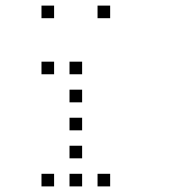

<svg xmlns="http://www.w3.org/2000/svg" viewBox="-20 -693 640 685"><path d="M129 -673Q128 -673 128 -673Q128 -673 128 -672V-629Q128 -628 128 -628Q128 -628 129 -628H172Q173 -628 173 -628Q173 -628 173 -629V-672Q173 -673 173 -673Q173 -673 172 -673ZM329 -673Q328 -673 328 -673Q328 -673 328 -672V-629Q328 -628 328 -628Q328 -628 329 -628H372Q373 -628 373 -628Q373 -628 373 -629V-672Q373 -673 373 -673Q373 -673 372 -673ZM129 -473Q128 -473 128 -473Q128 -473 128 -472V-429Q128 -428 128 -428Q128 -428 129 -428H172Q173 -428 173 -428Q173 -428 173 -429V-472Q173 -473 173 -473Q173 -473 172 -473ZM229 -473Q228 -473 228 -473Q228 -473 228 -472V-429Q228 -428 228 -428Q228 -428 229 -428H272Q273 -428 273 -428Q273 -428 273 -429V-472Q273 -473 273 -473Q273 -473 272 -473ZM229 -373Q228 -373 228 -373Q228 -373 228 -372V-329Q228 -328 228 -328Q228 -328 229 -328H272Q273 -328 273 -328Q273 -328 273 -329V-372Q273 -373 273 -373Q273 -373 272 -373ZM229 -273Q228 -273 228 -273Q228 -273 228 -272V-229Q228 -228 228 -228Q228 -228 229 -228H272Q273 -228 273 -228Q273 -228 273 -229V-272Q273 -273 273 -273Q273 -273 272 -273ZM229 -173Q228 -173 228 -173Q228 -173 228 -172V-129Q228 -128 228 -128Q228 -128 229 -128H272Q273 -128 273 -128Q273 -128 273 -129V-172Q273 -173 273 -173Q273 -173 272 -173ZM129 -73Q128 -73 128 -73Q128 -73 128 -72V-29Q128 -28 128 -28Q128 -28 129 -28H172Q173 -28 173 -28Q173 -28 173 -29V-72Q173 -73 173 -73Q173 -73 172 -73ZM229 -73Q228 -73 228 -73Q228 -73 228 -72V-29Q228 -28 228 -28Q228 -28 229 -28H272Q273 -28 273 -28Q273 -28 273 -29V-72Q273 -73 273 -73Q273 -73 272 -73ZM329 -73Q328 -73 328 -73Q328 -73 328 -72V-29Q328 -28 328 -28Q328 -28 329 -28H372Q373 -28 373 -28Q373 -28 373 -29V-72Q373 -73 373 -73Q373 -73 372 -73Z"/></svg>

Font: Doto Light
Style: Regular
Weight: 300
Monospace: yes
Version: Version 1.000